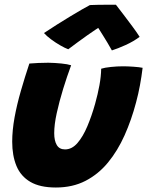

<svg xmlns="http://www.w3.org/2000/svg" viewBox="-20 -784 640 834"><path d="M419.5 -485.5Q435 -490.5 462.2 -493.2Q489.5 -496 514.5 -496Q535 -496 559.8 -494.2Q584.5 -492.5 599.5 -489.5Q595 -452 588 -414Q581 -376 571 -339Q551 -263 521 -196Q491 -129 449.2 -78.2Q407.5 -27.5 351.5 1.5Q295.5 30.5 222.5 30.5Q153.5 30.5 111.8 6Q70 -18.5 51.5 -63.2Q33 -108 33 -168.5Q33 -217.5 43.2 -273.8Q53.5 -330 70.8 -389.8Q88 -449.5 107.5 -508Q123 -509.5 146.8 -510.5Q170.5 -511.5 190 -511.5Q218.5 -511 246.2 -508.2Q274 -505.5 289 -500.5Q271 -452 254.2 -397.5Q237.5 -343 226.5 -293Q215.5 -243 215.5 -205.5Q215.5 -172.5 226.8 -153.8Q238 -135 262.5 -135Q292.5 -135 316.5 -162.8Q340.5 -190.5 359.5 -235.8Q378.5 -281 393 -332.5Q405 -375.5 412 -414Q419 -452.5 419.5 -485.5ZM483.5 -763.5Q497.5 -745.5 516.5 -720.5Q535.5 -695.5 554.5 -670Q573.5 -644.5 586.5 -624Q560 -604 525.8 -588.5Q491.5 -573 466 -565Q457 -581.5 447 -598Q437 -614.5 427.5 -629.8Q418 -645 411.2 -655.8Q404.5 -666.5 402 -670H417.5Q410.5 -665.5 395 -655.2Q379.5 -645 359 -630.5Q338.5 -616 317 -600.2Q295.5 -584.5 276.5 -570Q262.5 -575 242 -586.8Q221.5 -598.5 202 -613Q182.5 -627.5 171 -640.5Q199 -659 228.5 -677.8Q258 -696.5 285.8 -713.2Q313.5 -730 335.8 -742.8Q358 -755.5 370.5 -762Q380 -762.5 402.5 -763Q425 -763.5 448.5 -763.5Q472 -763.5 483.5 -763.5Z"/></svg>

Font: Grandstander Thin ExtraBold
Style: Italic
Weight: 800
Italic angle: -15°
Version: Version 1.200